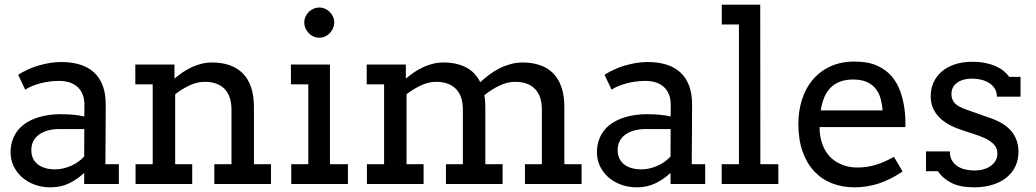

<svg xmlns="http://www.w3.org/2000/svg" viewBox="-20 -780 4391 814"><path d="M213.9 -62Q231.9 -62 250 -66.4Q268.1 -70.8 284.2 -78.4Q300.3 -85.9 314 -95.9Q327.6 -106 336.9 -116.7L337.4 -232.9H231.9Q205.6 -232.9 183.8 -227.1Q162.1 -221.2 146.2 -210Q130.4 -198.7 121.6 -182.1Q112.8 -165.5 112.8 -144Q112.8 -123.5 120.1 -108.2Q127.4 -92.8 140.9 -82.5Q154.3 -72.3 172.9 -67.1Q191.4 -62 213.9 -62ZM336.9 -46.9Q308.1 -20 273.2 -2.9Q238.3 14.2 193.8 14.2Q156.7 14.2 125.7 2.4Q94.7 -9.3 72.3 -29.5Q49.8 -49.8 37.4 -76.7Q24.9 -103.5 24.9 -133.8Q24.9 -165.5 34.4 -189.9Q43.9 -214.4 59.8 -232.4Q75.7 -250.5 96.9 -262.7Q118.2 -274.9 141.4 -282.2Q164.6 -289.6 188.7 -292.7Q212.9 -295.9 234.9 -295.9Q298.3 -295.9 337.4 -286.1L337.9 -332Q338.4 -358.9 330.6 -378.7Q322.8 -398.4 308.6 -411.4Q294.4 -424.3 274.4 -430.7Q254.4 -437 230 -437Q207 -437 186 -433.8Q165 -430.7 146.7 -425.5Q128.4 -420.4 113 -413.8Q97.7 -407.2 86.9 -399.9L57.1 -462.9Q75.2 -474.6 96.7 -484.6Q118.2 -494.6 141.8 -501.7Q165.5 -508.8 190.2 -512.9Q214.8 -517.1 238.8 -517.1Q282.7 -517.1 317.9 -506.6Q353 -496.1 377.4 -474.1Q401.9 -452.1 415 -418.2Q428.2 -384.3 428.2 -336.9Q428.2 -273.4 427.7 -210.4Q427.2 -147.5 426.8 -84H483.9V0H336.9Z M888.7 -84H961.4V-314.9Q961.4 -373 931.9 -403.1Q902.3 -433.1 847.7 -433.1Q815.9 -433.1 783.7 -418Q751.5 -402.8 722.7 -380.4V-84H794.9V0H554.7V-84H627.4V-422.4H553.7V-506.3H719.7V-446.8Q736.3 -460.9 754.6 -473.4Q772.9 -485.8 793 -495.1Q813 -504.4 834.5 -509.8Q856 -515.1 879.4 -515.1Q919.9 -515.1 952.6 -503.9Q985.4 -492.7 1008.5 -469.7Q1031.7 -446.8 1044.2 -410.9Q1056.6 -375 1056.6 -326.2V-84H1128.9V0H888.7Z M1270 -685.1Q1270 -697.8 1275.1 -709.2Q1280.3 -720.7 1288.8 -729.2Q1297.4 -737.8 1309.1 -742.9Q1320.8 -748 1334 -748Q1346.7 -748 1358.2 -742.9Q1369.6 -737.8 1378.2 -729.2Q1386.7 -720.7 1391.8 -709.2Q1397 -697.8 1397 -685.1Q1397 -671.9 1391.8 -660.2Q1386.7 -648.4 1378.2 -639.4Q1369.6 -630.4 1358.2 -625.2Q1346.7 -620.1 1334 -620.1Q1320.8 -620.1 1309.1 -625.2Q1297.4 -630.4 1288.8 -639.4Q1280.3 -648.4 1275.1 -660.2Q1270 -671.9 1270 -685.1ZM1213.4 -506.3H1374.5V-505.9H1378.9V-84H1455.1V0H1214.8V-84H1287.1V-422.4H1213.4Z M1534.7 -506.3H1700.7V-446.8Q1717.3 -460.9 1735.6 -473.4Q1753.9 -485.8 1773.9 -495.1Q1793.9 -504.4 1815.4 -509.8Q1836.9 -515.1 1860.4 -515.1Q1915 -515.1 1954.8 -494.9Q1994.6 -474.6 2016.1 -431.6Q2034.2 -448.2 2054.7 -463.6Q2075.2 -479 2097.7 -490.2Q2120.1 -501.5 2144.8 -508.3Q2169.4 -515.1 2195.8 -515.1Q2236.3 -515.1 2269 -503.9Q2301.8 -492.7 2324.7 -469.7Q2347.7 -446.8 2360.1 -410.9Q2372.6 -375 2372.6 -326.2V-84H2445.8V0H2205.6V-84H2277.3V-314.9Q2277.3 -373 2248 -403.1Q2218.8 -433.1 2163.6 -433.1Q2130.9 -433.1 2096.9 -416.7Q2063 -400.4 2033.7 -376.5Q2035.6 -364.7 2036.6 -352.3Q2037.6 -339.8 2037.6 -326.2V-84H2110.8V0H1870.6V-84H1942.4V-314.9Q1942.4 -373 1912.8 -403.1Q1883.3 -433.1 1828.6 -433.1Q1796.9 -433.1 1764.6 -418Q1732.4 -402.8 1703.6 -380.4V-84H1775.9V0H1535.6V-84H1608.4V-422.4H1534.7Z M2699.7 -62Q2717.8 -62 2735.8 -66.4Q2753.9 -70.8 2770 -78.4Q2786.1 -85.9 2799.8 -95.9Q2813.5 -106 2822.8 -116.7L2823.2 -232.9H2717.8Q2691.4 -232.9 2669.7 -227.1Q2647.9 -221.2 2632.1 -210Q2616.2 -198.7 2607.4 -182.1Q2598.6 -165.5 2598.6 -144Q2598.6 -123.5 2606 -108.2Q2613.3 -92.8 2626.7 -82.5Q2640.1 -72.3 2658.7 -67.1Q2677.2 -62 2699.7 -62ZM2822.8 -46.9Q2793.9 -20 2759 -2.9Q2724.1 14.2 2679.7 14.2Q2642.6 14.2 2611.6 2.4Q2580.6 -9.3 2558.1 -29.5Q2535.6 -49.8 2523.2 -76.7Q2510.7 -103.5 2510.7 -133.8Q2510.7 -165.5 2520.3 -189.9Q2529.8 -214.4 2545.7 -232.4Q2561.5 -250.5 2582.8 -262.7Q2604 -274.9 2627.2 -282.2Q2650.4 -289.6 2674.6 -292.7Q2698.7 -295.9 2720.7 -295.9Q2784.2 -295.9 2823.2 -286.1L2823.7 -332Q2824.2 -358.9 2816.4 -378.7Q2808.6 -398.4 2794.4 -411.4Q2780.3 -424.3 2760.3 -430.7Q2740.2 -437 2715.8 -437Q2692.9 -437 2671.9 -433.8Q2650.9 -430.7 2632.6 -425.5Q2614.3 -420.4 2598.9 -413.8Q2583.5 -407.2 2572.8 -399.9L2543 -462.9Q2561 -474.6 2582.5 -484.6Q2604 -494.6 2627.7 -501.7Q2651.4 -508.8 2676 -512.9Q2700.7 -517.1 2724.6 -517.1Q2768.6 -517.1 2803.7 -506.6Q2838.9 -496.1 2863.3 -474.1Q2887.7 -452.1 2900.9 -418.2Q2914.1 -384.3 2914.1 -336.9Q2914.1 -273.4 2913.6 -210.4Q2913.1 -147.5 2912.6 -84H2969.7V0H2822.8Z M3040 -760.3H3203.1V-759.8L3203.6 -84H3279.8V0H3039.6V-84H3112.8V-676.3H3040Z M3596.7 -442.9Q3564.9 -442.9 3541.3 -433.8Q3517.6 -424.8 3501 -408Q3484.4 -391.1 3474.4 -366.7Q3464.4 -342.3 3459.5 -312H3721.7Q3719.7 -340.3 3712.6 -364.3Q3705.6 -388.2 3690.9 -405.8Q3676.3 -423.3 3653.3 -433.1Q3630.4 -442.9 3596.7 -442.9ZM3454.6 -241.2Q3454.6 -219.7 3457.8 -201.9Q3460.9 -184.1 3466.8 -168Q3484.9 -119.1 3524.7 -94.5Q3564.5 -69.8 3614.7 -69.8Q3654.3 -69.8 3691.7 -80.8Q3729 -91.8 3770 -115.2L3806.6 -53.2Q3756.8 -19 3706.5 -2.4Q3656.2 14.2 3602.1 14.2Q3550.8 14.2 3507.1 -2.9Q3463.4 -20 3431.9 -53.7Q3400.4 -87.4 3382.6 -137.7Q3364.7 -188 3364.7 -254.9Q3364.7 -309.1 3379.9 -357.2Q3395 -405.3 3425 -441.2Q3455.1 -477.1 3499.5 -498Q3543.9 -519 3603 -519Q3660.2 -519 3698.5 -501.7Q3736.8 -484.4 3761 -455.8Q3785.2 -427.2 3797.6 -390.6Q3810.1 -354 3814.9 -315.9Q3817.4 -297.4 3818.1 -278.3Q3818.8 -259.3 3818.8 -241.2Z M4206.5 -370.1Q4206.5 -390.6 4197 -405.3Q4187.5 -419.9 4172.4 -429Q4157.2 -438 4138.7 -442.4Q4120.1 -446.8 4102.5 -446.8Q4082.5 -446.8 4066.2 -442.4Q4049.8 -438 4038.1 -429.4Q4026.4 -420.9 4020 -408.9Q4013.7 -397 4013.7 -381.8Q4013.7 -356.4 4029.1 -341.3Q4044.4 -326.2 4080.6 -314Q4105 -305.7 4129.2 -296.9Q4153.3 -288.1 4177.7 -279.8Q4240.2 -258.3 4269 -222.4Q4297.9 -186.5 4297.9 -136.2Q4297.9 -102.5 4284.7 -74.7Q4271.5 -46.9 4246.8 -27.1Q4222.2 -7.3 4187.5 3.4Q4152.8 14.2 4109.9 14.2Q4050.8 14.2 4013.7 -4.6Q3976.6 -23.4 3956.5 -54.2H3905.8V-138.2H4006.8Q4006.8 -115.7 4015.9 -100.1Q4024.9 -84.5 4039.8 -75Q4054.7 -65.4 4073.5 -61.3Q4092.3 -57.1 4111.8 -57.1Q4131.3 -57.1 4148.9 -62Q4166.5 -66.9 4179.7 -76.2Q4192.9 -85.4 4200.7 -98.6Q4208.5 -111.8 4208.5 -128.9Q4208.5 -152.3 4193.8 -167.7Q4179.2 -183.1 4155.3 -194.1Q4131.3 -205.1 4101.3 -214.4Q4071.3 -223.6 4040.5 -234.9Q3984.9 -255.4 3955.3 -290Q3925.8 -324.7 3925.8 -372.1Q3925.8 -403.3 3937.7 -430.2Q3949.7 -457 3972.4 -476.6Q3995.1 -496.1 4027.8 -507.1Q4060.5 -518.1 4102.5 -518.1Q4132.3 -518.1 4156.7 -513.2Q4181.2 -508.3 4200.7 -499.8Q4220.2 -491.2 4234.6 -479.5Q4249 -467.8 4258.8 -454.1H4306.6V-370.1Z"/></svg>

Font: Twentytwelve Slab
Style: TwentytwelveSlab
Weight: 400
Designer: Domenico Catapano
Version: Version 1.00 2012